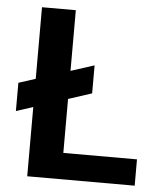

<svg xmlns="http://www.w3.org/2000/svg" viewBox="-51 -746 686 792"><g transform="rotate(5 292.0 -350.0)"><path d="M21 -264V-381L328 -480V-364ZM91 0V-700H231V-109H536V0Z"/></g></svg>

Font: DM Sans 20pt ExtraBold
Style: Regular
Weight: 800
Version: Version 4.004;gftools[0.9.30]